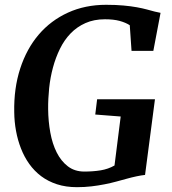

<svg xmlns="http://www.w3.org/2000/svg" viewBox="-20 -776 722 804"><path d="M302.2 7.8Q255.9 7.8 218.5 -4.4Q181.2 -16.6 152.3 -38.3Q123.5 -60.1 102.5 -89.6Q81.5 -119.1 67.9 -154.1Q54.2 -189 47.1 -227.8Q40 -266.6 39.6 -306.2Q37.6 -406.2 64.7 -489.3Q91.8 -572.3 142.3 -631.3Q192.9 -690.4 264.6 -723.1Q336.4 -755.9 424.3 -755.9Q465.8 -755.9 497.3 -752.9Q528.8 -750 553 -745.6Q577.1 -741.2 595.2 -736.3Q613.3 -731.4 627.9 -727.5L652.3 -722.2L622.1 -563H530.8L523.4 -670.4Q505.9 -681.6 480.7 -688.5Q455.6 -695.3 419.4 -695.3Q373.5 -695.3 337.9 -679.4Q302.2 -663.6 275.6 -636Q249 -608.4 231 -571.5Q212.9 -534.7 201.7 -492.9Q190.4 -451.2 185.8 -406.5Q181.2 -361.8 181.6 -318.8Q182.1 -268.1 190.7 -220.9Q199.2 -173.8 217.5 -137.5Q235.8 -101.1 264.4 -79.3Q293 -57.6 333 -57.6Q369.6 -57.6 401.4 -62.7Q433.1 -67.9 459.5 -83L485.4 -288.1L378.9 -296.4L386.7 -360.4H628.9L587.4 -43.5Q572.3 -42 551.5 -37.6Q530.8 -33.2 509.8 -27.3Q489.7 -22 466.8 -15.6Q443.8 -9.3 417.7 -4.2Q391.6 1 362.8 4.4Q334 7.8 302.2 7.8Z"/></svg>

Font: Brush Lettering One
Style: Bold Italic
Weight: 400
Italic angle: -7°
Designer: Eben Sorkin
Foundry: Eben Sorkin
Version: Version 1.001